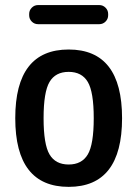

<svg xmlns="http://www.w3.org/2000/svg" viewBox="-20 -725 540 755"><path d="M129.9 -705.1H370.1Q384.8 -705.1 395 -694.8Q405.3 -684.6 405.3 -669.9V-665Q405.3 -650.4 395 -640.1Q384.8 -629.9 370.1 -629.9H129.9Q115.2 -629.9 105 -640.1Q94.7 -650.4 94.7 -665V-669.9Q94.7 -684.6 105 -694.8Q115.2 -705.1 129.9 -705.1ZM325.2 -402.8Q301.8 -442.4 250 -442.4Q198.2 -442.4 174.8 -402.8Q151.4 -363.3 151.4 -260.3Q151.4 -157.2 174.8 -117.7Q198.2 -78.1 250 -78.1Q301.8 -78.1 325.2 -117.7Q348.6 -157.2 348.6 -260.3Q348.6 -363.3 325.2 -402.8ZM460 -260.3Q460 9.8 250 9.8Q40 9.8 40 -260.3Q40 -530.3 250 -530.3Q460 -530.3 460 -260.3Z"/></svg>

Font: Rounded-L Mgen+ 1m medium
Style: Regular
Weight: 500
Designer: [Source Han Sans]
Ryoko NISHIZUKA  (kana & ideographs); Paul D. Hunt (Latin, Greek & Cyrillic); Wenlong ZHANG  (bopomofo
Version: Version 1.059.20150602